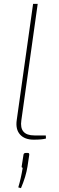

<svg xmlns="http://www.w3.org/2000/svg" viewBox="-20 -720 305 998"><path d="M176 -700 91 -95Q79 -16 159 -16H218L219 0Q200 6 155 6Q108 6 84 -21Q60 -48 67 -96L152 -700ZM114 75H125Q133 75 132 85L123 145Q115 197 89 258L75 254Q89 208 98 152Q91 152 93 143L102 85Q103 75 114 75Z"/></svg>

Font: Ezarion Thin
Style: Italic
Weight: 250
Italic angle: -8°
Designer: Natanael Gama
Version: Version 1.001;PS 001.001;hotconv 1.0.70;makeotf.lib2.5.58329